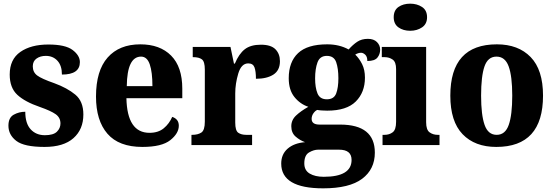

<svg xmlns="http://www.w3.org/2000/svg" viewBox="-20 -792 3025 1048"><path d="M223 10Q327 10 381 -38Q435 -86 435 -167Q435 -239 391 -275.5Q347 -312 276 -338Q207 -362 183 -380Q159 -398 159 -430Q159 -458 179.5 -472.5Q200 -487 230 -487Q269 -487 293.5 -460.5Q318 -434 318 -385Q416 -385 416 -453Q416 -489 376.5 -519Q337 -549 244 -549Q149 -549 91 -508.5Q33 -468 33 -385Q33 -313 74.5 -274.5Q116 -236 198 -208Q258 -187 284 -168.5Q310 -150 310 -118Q310 -92 290.5 -73Q271 -54 225 -54Q177 -54 147.5 -86Q118 -118 118 -182Q84 -182 55 -166Q26 -150 26 -106Q26 -56 69 -23Q112 10 223 10Z M757 10Q863 10 909.5 -27Q956 -64 956 -106Q956 -142 920 -154Q904 -117 874 -92Q844 -67 796 -67Q674 -67 670 -256H975V-308Q975 -427 914 -488.5Q853 -550 746 -550Q631 -550 567.5 -478Q504 -406 504 -265Q504 -134 566.5 -62Q629 10 757 10ZM672 -322Q674 -483 750 -483Q783 -483 797.5 -440.5Q812 -398 812 -322Z M1025 0H1356V-56H1324Q1297 -56 1280.5 -67.5Q1264 -79 1264 -123V-282Q1264 -335 1280.5 -390.5Q1297 -446 1335 -446Q1361 -446 1369 -424.5Q1377 -403 1377 -362Q1437 -362 1472.5 -385Q1508 -408 1508 -458Q1508 -498 1483.5 -523Q1459 -548 1404 -548Q1348 -548 1316 -523Q1284 -498 1262 -445H1257L1238 -536H1032V-480H1035Q1066 -480 1082 -468Q1098 -456 1098 -412V-128Q1098 -81 1079 -68.5Q1060 -56 1029 -56H1025Z M1744 236Q1887 236 1956.5 184Q2026 132 2026 41Q2026 -112 1836 -112H1724Q1681 -112 1681 -143Q1681 -160 1691 -174Q1701 -188 1712 -192Q1720 -190 1738 -189Q1756 -188 1766 -188Q1872 -188 1922 -238Q1972 -288 1972 -368Q1972 -411 1956.5 -442Q1941 -473 1919 -494Q1935 -504 1951 -504Q1962 -504 1973.5 -493.5Q1985 -483 1985 -459Q2025 -459 2040 -477.5Q2055 -496 2055 -521Q2055 -545 2037.5 -562.5Q2020 -580 1988 -580Q1954 -580 1930 -564Q1906 -548 1883 -522Q1832 -550 1766 -550Q1658 -550 1607 -502Q1556 -454 1556 -365Q1556 -301 1587 -262.5Q1618 -224 1663 -209Q1622 -186 1596 -161.5Q1570 -137 1570 -103Q1570 -67 1593.5 -46.5Q1617 -26 1645 -16Q1585 -11 1550 19.5Q1515 50 1515 101Q1515 236 1744 236ZM1764 -250Q1726 -250 1713 -282Q1700 -314 1700 -364Q1700 -416 1713 -451.5Q1726 -487 1764 -487Q1803 -487 1815 -452.5Q1827 -418 1827 -365Q1827 -314 1815 -282Q1803 -250 1764 -250ZM1747 173Q1700 173 1670.5 155.5Q1641 138 1641 100Q1641 55 1667 40Q1693 25 1716 25H1831Q1899 25 1899 81Q1899 173 1747 173Z M2219 -624Q2256 -624 2283.5 -642.5Q2311 -661 2311 -698Q2311 -736 2283.5 -754Q2256 -772 2219 -772Q2181 -772 2155 -754Q2129 -736 2129 -698Q2129 -661 2155 -642.5Q2181 -624 2219 -624ZM2068 0H2379V-56H2369Q2344 -56 2325 -69.5Q2306 -83 2306 -125V-536H2064V-480H2080Q2104 -480 2123 -467Q2142 -454 2142 -415V-127Q2142 -84 2123.5 -70Q2105 -56 2079 -56H2068Z M2689 10Q2944 10 2944 -270Q2944 -411 2876.5 -480.5Q2809 -550 2692 -550Q2438 -550 2438 -270Q2438 -129 2505 -59.5Q2572 10 2689 10ZM2691 -56Q2644 -56 2625 -110.5Q2606 -165 2606 -270Q2606 -376 2624.5 -429.5Q2643 -483 2690 -483Q2737 -483 2756.5 -429.5Q2776 -376 2776 -270Q2776 -165 2757 -110.5Q2738 -56 2691 -56Z"/></svg>

Font: Noto Serif SemiCondensed Extra
Style: Regular
Weight: 800
Width: 4
Designer: Monotype Design Team
Foundry: Monotype Imaging Inc.
Version: Version 1.002